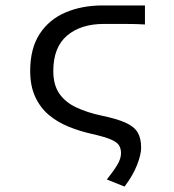

<svg xmlns="http://www.w3.org/2000/svg" viewBox="-20 -506 640 706"><path d="M438 180 373 154Q399 121 412 99Q425 77 425 57Q425 41 418 29Q411 17 388 7Q365 -3 316 -14Q272 -24 231.5 -40.5Q191 -57 159.5 -83.5Q128 -110 109.5 -150Q91 -190 91 -245Q91 -328 126 -381.5Q161 -435 221.5 -460.5Q282 -486 357 -486H513V-416Q482 -418 443 -418Q404 -418 362 -418Q277 -418 226.5 -375Q176 -332 176 -245Q176 -194 198 -162Q220 -130 260.5 -111Q301 -92 353 -81Q411 -69 442.5 -54.5Q474 -40 486.5 -18.5Q499 3 499 37Q499 62 484 100.5Q469 139 438 180Z"/></svg>

Font: Source Code Pro
Style: Regular
Weight: 400
Monospace: yes
Designer: Paul D. Hunt, Teo Tuominen
Foundry: Adobe Systems Incorporated
Version: Version 1.018;hotconv 1.0.116;makeotfexe 2.5.65601